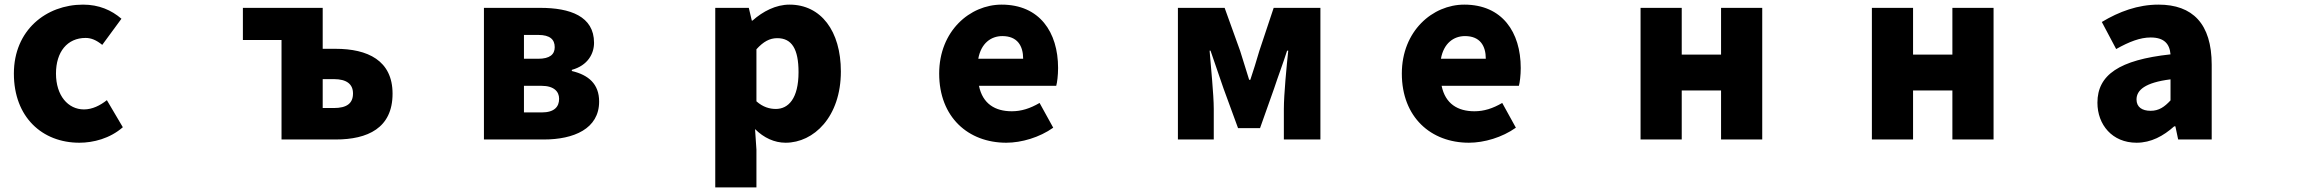

<svg xmlns="http://www.w3.org/2000/svg" viewBox="-20 -563 10040 830"><path d="M323 54C383 54 455 36 511 -13L442 -130C413 -107 379 -90 343 -90C274 -90 222 -150 222 -245C222 -339 271 -399 350 -399C374 -399 396 -390 422 -369L505 -482C462 -519 408 -543 339 -543C180 -543 40 -433 40 -245C40 -56 163 54 323 54Z M1197 -390V40H1431C1569 40 1677 -9 1677 -158C1677 -302 1569 -352 1431 -352H1375V-529H1030V-390ZM1375 -96V-221H1423C1479 -221 1506 -199 1506 -159C1506 -116 1479 -96 1423 -96Z M2316 -529H2072V40H2331C2460 40 2570 -6 2570 -124C2570 -200 2524 -239 2452 -256V-261C2521 -280 2548 -331 2548 -378C2548 -493 2444 -529 2316 -529ZM2245 -77V-192H2321C2375 -192 2397 -167 2397 -136C2397 -102 2377 -77 2322 -77ZM2245 -309V-412H2307C2358 -412 2378 -392 2378 -359C2378 -328 2357 -309 2307 -309Z M3072 -529V247H3250V84L3244 -5C3282 33 3328 54 3376 54C3498 54 3615 -58 3615 -254C3615 -429 3529 -543 3393 -543C3334 -543 3278 -514 3233 -474H3230L3217 -529ZM3250 -125V-350C3280 -383 3307 -398 3340 -398C3403 -398 3432 -351 3432 -251C3432 -137 3388 -92 3334 -92C3307 -92 3278 -100 3250 -125Z M4330 54C4396 54 4474 31 4533 -11L4474 -118C4433 -94 4395 -82 4354 -82C4282 -82 4228 -114 4212 -192H4546C4550 -206 4554 -237 4554 -269C4554 -424 4474 -543 4310 -543C4173 -543 4040 -429 4040 -245C4040 -56 4166 54 4330 54ZM4209 -309C4221 -376 4264 -407 4313 -407C4378 -407 4403 -365 4403 -309Z M5072 -529V40H5227V-92C5227 -154 5214 -279 5209 -344H5213C5229 -295 5253 -230 5269 -181L5332 -9H5427L5488 -181C5504 -230 5528 -293 5544 -344H5549C5542 -279 5530 -154 5530 -92V40H5688V-529H5486L5424 -343C5411 -297 5398 -258 5385 -218H5380C5368 -258 5355 -297 5341 -343L5274 -529Z M6330 54C6396 54 6474 31 6533 -11L6474 -118C6433 -94 6395 -82 6354 -82C6282 -82 6228 -114 6212 -192H6546C6550 -206 6554 -237 6554 -269C6554 -424 6474 -543 6310 -543C6173 -543 6040 -429 6040 -245C6040 -56 6166 54 6330 54ZM6209 -309C6221 -376 6264 -407 6313 -407C6378 -407 6403 -365 6403 -309Z M7072 -529V40H7250V-172H7420V40H7598V-529H7420V-327H7250V-529Z M8072 -529V40H8250V-172H8420V40H8598V-529H8420V-327H8250V-529Z M9216 54C9279 54 9332 25 9379 -17H9384L9396 40H9541V-283C9541 -461 9458 -543 9311 -543C9222 -543 9141 -513 9066 -468L9128 -351C9185 -383 9232 -401 9277 -401C9335 -401 9359 -374 9363 -328C9141 -304 9047 -239 9047 -119C9047 -24 9111 54 9216 54ZM9216 -133C9216 -173 9252 -206 9363 -220V-129C9337 -101 9313 -84 9277 -84C9240 -84 9216 -100 9216 -133Z"/></svg>

Font: コーポレート・ロゴ ver3 Bold
Style: Regular
Weight: 700
Designer: [KANA_main] LOGOTYPE.JP [Source Han Sans] Ryoko NISHIZUKA 西塚涼子 (kana, bopomofo & ideographs); Paul D. Hunt (Latin, Greek
Version: Version 12.001;FEAKit 1.0